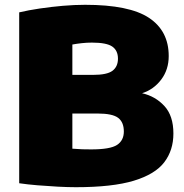

<svg xmlns="http://www.w3.org/2000/svg" viewBox="-20 -770 766 800"><path d="M296 10Q263.5 10 221 7.8Q178.5 5.5 136 2Q93.5 -1.5 60 -6.5V-718.5Q98 -727.5 145.2 -734.5Q192.5 -741.5 241.8 -745.8Q291 -750 334.5 -750Q519 -750 601 -695.5Q683 -641 683 -536.5Q683 -480 651.8 -438.5Q620.5 -397 572 -381.5Q627.5 -369 665 -328.2Q702.5 -287.5 702.5 -213.5Q702.5 -144 664.5 -94Q626.5 -44 537.5 -17Q448.5 10 296 10ZM363 -592.5Q342 -592.5 321.2 -590.2Q300.5 -588 281.5 -584.5V-458H368Q426 -458 448.8 -475.2Q471.5 -492.5 471.5 -525.5Q471.5 -559.5 447.8 -576Q424 -592.5 363 -592.5ZM359.5 -147.5Q439.5 -147.5 467.8 -166.2Q496 -185 496 -222Q496 -261 472.2 -279Q448.5 -297 386.5 -297H281.5V-150.5Q304.5 -148.5 322.8 -148Q341 -147.5 359.5 -147.5Z"/></svg>

Font: Encode Sans SemiExpanded SemiExpanded Black
Style: Regular
Weight: 900
Width: 6
Designer: Multiple Designers
Foundry: Impallari Type
Version: Version 3.000; ttfautohint (v1.8.3) -l 8 -r 50 -G 200 -x 14 